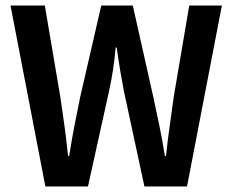

<svg xmlns="http://www.w3.org/2000/svg" viewBox="-20 -674 840 694"><path d="M144 0 18 -654H142L198 -324Q206 -272 213 -219.5Q220 -167 226 -110H230Q239 -167 249 -219.5Q259 -272 270 -324L346 -654H460L534 -324Q545 -273 556 -220Q567 -167 576 -110H580Q586 -167 593.5 -219.5Q601 -272 608 -324L664 -654H782L656 0H502L428 -344Q421 -380 414.5 -418.5Q408 -457 402 -502H398Q394 -457 388 -418.5Q382 -380 374 -344L298 0Z"/></svg>

Font: Source Sans 3 ExtraLight SemiBold
Style: Regular
Weight: 600
Version: Version 3.052;hotconv 1.1.0;makeotfexe 2.6.0